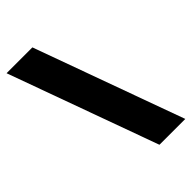

<svg xmlns="http://www.w3.org/2000/svg" viewBox="-223 -801 888 888"><g transform="rotate(-45 221.0 -357.0)"><path d="M172 -724 438 10H269L3 -724Z"/></g></svg>

Font: Noto Sans Thaana Black
Style: Regular
Weight: 900
Designer: David Williams
Foundry: Google Inc.
Version: Version 3.001; ttfautohint (v1.8.4.7-5d5b)